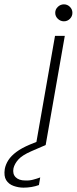

<svg xmlns="http://www.w3.org/2000/svg" viewBox="-138 -667 353 883"><path d="M27 0 115 -502H160L72 0ZM156 -569Q140 -569 128 -580.5Q116 -592 116 -608Q116 -624 128 -635.5Q140 -647 156 -647Q172 -647 183.5 -635.5Q195 -624 195 -608Q195 -592 183.5 -580.5Q172 -569 156 -569ZM-30 196Q-53 196 -75.5 188Q-98 180 -109.5 161.5Q-121 143 -116 110Q-112 89 -99.5 69.5Q-87 50 -63 32Q-39 14 -1 -2L61 -27L72 0L5 29Q-36 47 -53.5 66.5Q-71 86 -76 107Q-81 133 -66 148Q-51 163 -22 163Q-4 164 13.5 159.5Q31 155 47 149L41 184Q25 190 6.5 193Q-12 196 -30 196Z"/></svg>

Font: DM Sans 16pt ExtraLight
Style: Italic
Weight: 250
Italic angle: -10°
Version: Version 4.004;gftools[0.9.30]